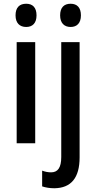

<svg xmlns="http://www.w3.org/2000/svg" viewBox="-20 -765 515 1025"><path d="M120 -745C84 -745 63 -725 63 -683C63 -642 85 -621 120 -621C154 -621 175 -642 175 -683C175 -724 155 -745 120 -745ZM301 -683C301 -642 323 -621 357 -621C391 -621 412 -642 412 -683C412 -724 392 -745 357 -745C322 -745 301 -725 301 -683ZM168 -540H69V0H168ZM270 240C360 239 405 184 405 75V-540H307V73C307 131 288 155 253 155C236 155 221 152 205 146V230C223 236 245 240 270 240Z"/></svg>

Font: Noto Sans Tamil Condensed Medium
Style: Regular
Weight: 500
Width: 3
Designer: Jelle Bosma - Monotype Design Team
Foundry: Monotype Imaging Inc.
Version: Version 2.004